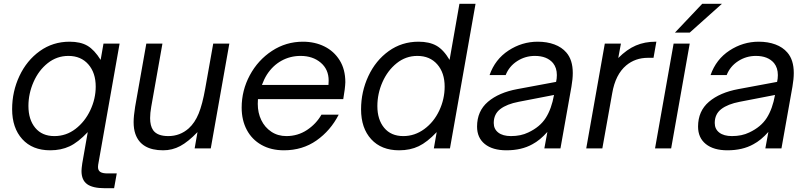

<svg xmlns="http://www.w3.org/2000/svg" viewBox="-20 -783 4257 1013"><path d="M533 210Q469 210 439.5 188.5Q410 167 410 119Q410 107 414 79L443 -86Q392 -32 347 -11Q302 10 245 10Q151 10 97.5 -49Q44 -108 44 -207Q44 -300 82.5 -382Q121 -464 190 -513.5Q259 -563 347 -563Q405 -563 441.5 -541.5Q478 -520 511 -467L526 -553H611L498 86Q497 91 497 98Q497 116 509 124Q521 132 547 132H596L582 210ZM485 -326Q485 -399 446 -443.5Q407 -488 341 -488Q280 -488 232 -450Q184 -412 157 -350.5Q130 -289 130 -224Q130 -152 166 -108.5Q202 -65 267 -65Q329 -65 378.5 -103Q428 -141 456.5 -201.5Q485 -262 485 -326Z M694 -77Q685 -103 685 -139Q685 -170 693 -220L752 -553H837L778 -220Q772 -186 772 -160Q772 -119 788 -96Q810 -65 868 -65Q930 -65 976 -106Q1008 -135 1028 -183.5Q1048 -232 1063 -317L1105 -553H1190L1092 0H1007L1022 -86Q973 -35 931 -12.5Q889 10 841 10Q724 10 694 -77Z M1255 -215Q1255 -306 1298 -386Q1341 -466 1415 -514.5Q1489 -563 1578 -563Q1641 -563 1691.5 -538Q1742 -513 1772 -465Q1802 -417 1802 -349Q1801 -317 1791 -260H1341Q1340 -252 1340 -235Q1340 -188 1358.5 -149.5Q1377 -111 1411.5 -88Q1446 -65 1491 -65Q1551 -65 1599.5 -97Q1648 -129 1676 -178H1767Q1724 -94 1650 -42Q1576 10 1478 10Q1410 10 1359.5 -18.5Q1309 -47 1282 -98Q1255 -149 1255 -215ZM1713 -335Q1714 -342 1714 -358Q1714 -417 1672 -452.5Q1630 -488 1566 -488Q1511 -488 1465 -462.5Q1419 -437 1388 -389Q1373 -365 1362 -335Z M1885 -206Q1885 -299 1923.5 -381.5Q1962 -464 2031 -513.5Q2100 -563 2188 -563Q2245 -563 2282.5 -542Q2320 -521 2352 -467L2404 -763H2489L2354 0H2269L2284 -86Q2234 -33 2189 -11.5Q2144 10 2086 10Q1992 10 1938.5 -48.5Q1885 -107 1885 -206ZM2326 -326Q2326 -399 2287 -443.5Q2248 -488 2182 -488Q2121 -488 2073 -449.5Q2025 -411 1998 -350Q1971 -289 1971 -223Q1971 -152 2007 -108.5Q2043 -65 2108 -65Q2168 -65 2218.5 -102Q2269 -139 2297.5 -199.5Q2326 -260 2326 -326Z M2497 -115Q2497 -197 2554.5 -246Q2612 -295 2710 -313L2914 -351Q2918 -368 2918 -387Q2918 -425 2898 -450Q2866 -488 2802 -488Q2751 -488 2708.5 -460.5Q2666 -433 2648 -387H2563Q2592 -470 2663 -516.5Q2734 -563 2817 -563Q2866 -563 2905 -548.5Q2944 -534 2968 -506Q3002 -467 3002 -398Q3002 -366 2995 -326L2937 0H2852L2868 -87Q2829 -43 2789 -22Q2732 10 2652 10Q2579 10 2538 -23Q2497 -56 2497 -115ZM2767 -84Q2829 -113 2859.5 -161Q2890 -209 2903 -282L2717 -246Q2654 -234 2619.5 -207.5Q2585 -181 2585 -134Q2585 -102 2609 -83.5Q2633 -65 2676 -65Q2728 -65 2767 -84Z M3073 0 3171 -553H3256L3242 -477Q3288 -523 3335 -543Q3382 -563 3439 -563H3443L3428 -478H3399Q3332 -478 3284 -438Q3227 -390 3210 -291L3158 0Z M3521 0H3436L3534 -553H3619ZM3619 -611H3541L3685 -763H3789Z M3663 -115Q3663 -197 3720.5 -246Q3778 -295 3876 -313L4080 -351Q4084 -368 4084 -387Q4084 -425 4064 -450Q4032 -488 3968 -488Q3917 -488 3874.5 -460.5Q3832 -433 3814 -387H3729Q3758 -470 3829 -516.5Q3900 -563 3983 -563Q4032 -563 4071 -548.5Q4110 -534 4134 -506Q4168 -467 4168 -398Q4168 -366 4161 -326L4103 0H4018L4034 -87Q3995 -43 3955 -22Q3898 10 3818 10Q3745 10 3704 -23Q3663 -56 3663 -115ZM3933 -84Q3995 -113 4025.5 -161Q4056 -209 4069 -282L3883 -246Q3820 -234 3785.5 -207.5Q3751 -181 3751 -134Q3751 -102 3775 -83.5Q3799 -65 3842 -65Q3894 -65 3933 -84Z"/></svg>

Font: Open Sauce One
Style: Italic
Weight: 400
Italic angle: -10°
Designer: Alfredo Marco Pradil
Foundry: Creative Sauce Fz LLC
Version: Version 1.477